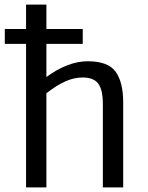

<svg xmlns="http://www.w3.org/2000/svg" viewBox="-20 -820 648 840"><path d="M519 -372V0H430V-364Q430 -427 410 -454Q390 -481 341 -481Q304 -481 266 -464Q228 -447 183 -412V0H94V-628H1V-693H94V-800H183V-693H342V-628H183V-483Q277 -552 364 -552Q453 -552 486 -506Q519 -460 519 -372Z"/></svg>

Font: Martel Sans
Style: Regular
Weight: 400
Designer: Dan Reynolds and Mathieu Réguer
Foundry: Dan Reynolds and Mathieu Réguer
Version: Version 1.002; ttfautohint (v1.1) -l 5 -r 5 -G 72 -x 0 -D la